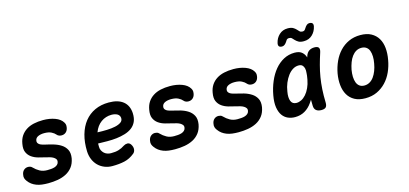

<svg xmlns="http://www.w3.org/2000/svg" viewBox="-67 -1268 3734 1754"><g transform="rotate(-15 1800.0 -390.5)"><path d="M218 10Q185 10 157.5 6.5Q130 3 106.5 -6Q83 -15 64 -29Q45 -43 30 -64Q20 -77 15.5 -91.5Q11 -106 15 -125Q19 -152 36 -167Q53 -182 76 -182Q85 -182 95.5 -179Q106 -176 114 -167Q139 -141 169 -124.5Q199 -108 239 -108Q257 -108 275.5 -109.5Q294 -111 309.5 -116Q325 -121 336 -131Q347 -141 350 -157Q353 -172 345.5 -183Q338 -194 324.5 -202Q311 -210 294 -215Q277 -220 259 -224Q223 -232 187.5 -242Q152 -252 125.5 -271Q99 -290 85.5 -320.5Q72 -351 81 -400Q88 -442 108 -472Q128 -502 159 -522Q190 -542 230.5 -551Q271 -560 319 -560Q381 -560 431 -541.5Q481 -523 502 -488Q508 -479 511 -467.5Q514 -456 511 -439Q507 -412 490 -396.5Q473 -381 448 -381Q436 -381 424 -385.5Q412 -390 404 -400Q391 -416 365.5 -429Q340 -442 298 -442Q280 -442 265.5 -439Q251 -436 239.5 -430.5Q228 -425 221 -416.5Q214 -408 212 -396Q209 -382 214.5 -372.5Q220 -363 230 -356.5Q240 -350 253.5 -346Q267 -342 279 -339Q316 -331 355.5 -319.5Q395 -308 426 -288Q457 -268 473.5 -236Q490 -204 482 -155Q473 -106 448 -74Q423 -42 387 -23.5Q351 -5 307.5 2.5Q264 10 218 10Z M1040 -135Q1056 -110 1053.5 -86.5Q1051 -63 1035 -50Q990 -13 939 -1.5Q888 10 824 10Q784 10 749.5 -4Q715 -18 690 -43Q665 -68 650.5 -102.5Q636 -137 634 -179Q631 -266 651 -336.5Q671 -407 710.5 -456.5Q750 -506 808 -533Q866 -560 940 -560Q1028 -560 1076 -521Q1124 -482 1128 -409Q1130 -361 1115 -328.5Q1100 -296 1072 -275Q1044 -254 1006 -242.5Q968 -231 925.5 -226Q883 -221 837.5 -221.5Q792 -222 750 -223V-191Q750 -172 758 -156.5Q766 -141 778 -130Q790 -119 806.5 -113Q823 -107 841 -107Q864 -107 881 -109Q898 -111 913.5 -115.5Q929 -120 943.5 -127Q958 -134 973 -144Q989 -154 1008 -154Q1027 -154 1040 -135ZM771 -323Q816 -321 860.5 -322.5Q905 -324 939.5 -331.5Q974 -339 995 -354Q1016 -369 1014 -395Q1013 -407 1007 -416.5Q1001 -426 991 -432Q981 -438 966.5 -441.5Q952 -445 935 -445Q908 -445 883 -437Q858 -429 836.5 -413.5Q815 -398 798.5 -375.5Q782 -353 771 -323Z M1418 10Q1385 10 1357.5 6.5Q1330 3 1306.5 -6Q1283 -15 1264 -29Q1245 -43 1230 -64Q1220 -77 1215.5 -91.5Q1211 -106 1215 -125Q1219 -152 1236 -167Q1253 -182 1276 -182Q1285 -182 1295.5 -179Q1306 -176 1314 -167Q1339 -141 1369 -124.5Q1399 -108 1439 -108Q1457 -108 1475.5 -109.5Q1494 -111 1509.5 -116Q1525 -121 1536 -131Q1547 -141 1550 -157Q1553 -172 1545.5 -183Q1538 -194 1524.5 -202Q1511 -210 1494 -215Q1477 -220 1459 -224Q1423 -232 1387.5 -242Q1352 -252 1325.5 -271Q1299 -290 1285.5 -320.5Q1272 -351 1281 -400Q1288 -442 1308 -472Q1328 -502 1359 -522Q1390 -542 1430.5 -551Q1471 -560 1519 -560Q1581 -560 1631 -541.5Q1681 -523 1702 -488Q1708 -479 1711 -467.5Q1714 -456 1711 -439Q1707 -412 1690 -396.5Q1673 -381 1648 -381Q1636 -381 1624 -385.5Q1612 -390 1604 -400Q1591 -416 1565.5 -429Q1540 -442 1498 -442Q1480 -442 1465.5 -439Q1451 -436 1439.5 -430.5Q1428 -425 1421 -416.5Q1414 -408 1412 -396Q1409 -382 1414.5 -372.5Q1420 -363 1430 -356.5Q1440 -350 1453.5 -346Q1467 -342 1479 -339Q1516 -331 1555.5 -319.5Q1595 -308 1626 -288Q1657 -268 1673.5 -236Q1690 -204 1682 -155Q1673 -106 1648 -74Q1623 -42 1587 -23.5Q1551 -5 1507.5 2.5Q1464 10 1418 10Z M2018 10Q1985 10 1957.5 6.5Q1930 3 1906.5 -6Q1883 -15 1864 -29Q1845 -43 1830 -64Q1820 -77 1815.5 -91.5Q1811 -106 1815 -125Q1819 -152 1836 -167Q1853 -182 1876 -182Q1885 -182 1895.5 -179Q1906 -176 1914 -167Q1939 -141 1969 -124.5Q1999 -108 2039 -108Q2057 -108 2075.5 -109.5Q2094 -111 2109.5 -116Q2125 -121 2136 -131Q2147 -141 2150 -157Q2153 -172 2145.5 -183Q2138 -194 2124.5 -202Q2111 -210 2094 -215Q2077 -220 2059 -224Q2023 -232 1987.5 -242Q1952 -252 1925.5 -271Q1899 -290 1885.5 -320.5Q1872 -351 1881 -400Q1888 -442 1908 -472Q1928 -502 1959 -522Q1990 -542 2030.5 -551Q2071 -560 2119 -560Q2181 -560 2231 -541.5Q2281 -523 2302 -488Q2308 -479 2311 -467.5Q2314 -456 2311 -439Q2307 -412 2290 -396.5Q2273 -381 2248 -381Q2236 -381 2224 -385.5Q2212 -390 2204 -400Q2191 -416 2165.5 -429Q2140 -442 2098 -442Q2080 -442 2065.5 -439Q2051 -436 2039.5 -430.5Q2028 -425 2021 -416.5Q2014 -408 2012 -396Q2009 -382 2014.5 -372.5Q2020 -363 2030 -356.5Q2040 -350 2053.5 -346Q2067 -342 2079 -339Q2116 -331 2155.5 -319.5Q2195 -308 2226 -288Q2257 -268 2273.5 -236Q2290 -204 2282 -155Q2273 -106 2248 -74Q2223 -42 2187 -23.5Q2151 -5 2107.5 2.5Q2064 10 2018 10Z M2552 10Q2516 10 2485 -3.5Q2454 -17 2433.5 -46Q2413 -75 2405.5 -121.5Q2398 -168 2410 -234Q2422 -301 2447.5 -361Q2473 -421 2509.5 -465Q2546 -509 2593.5 -534.5Q2641 -560 2698 -560Q2745 -560 2769 -537Q2790 -518 2799 -488Q2801 -494 2803 -501Q2813 -531 2834 -545.5Q2855 -560 2885 -560Q2916 -560 2925.5 -545.5Q2935 -531 2925 -501Q2907 -446 2892.5 -392Q2878 -338 2869 -283.5Q2860 -229 2856.5 -171Q2853 -113 2855 -48Q2856 -18 2844 -4Q2832 10 2801 10Q2770 10 2752 -4Q2734 -18 2733 -48Q2732 -78 2732 -106Q2723 -92 2714 -79Q2685 -37 2644.5 -13.5Q2604 10 2552 10ZM2598 -112Q2621 -112 2644 -123.5Q2667 -135 2688 -158.5Q2709 -182 2725 -217Q2740 -249 2748 -291L2750 -303Q2755 -328 2756 -352Q2759 -377 2754.5 -396Q2750 -415 2738 -426.5Q2726 -438 2703 -438Q2674 -438 2648 -422Q2622 -406 2601 -378Q2580 -350 2564.5 -313Q2549 -276 2543 -234Q2533 -179 2546 -145.5Q2559 -112 2598 -112ZM2654 -683Q2641 -662 2629 -653Q2617 -644 2604 -644Q2583 -644 2575 -654Q2567 -664 2571 -684Q2581 -730 2613.5 -760.5Q2646 -791 2694 -791Q2726 -791 2743.5 -781Q2761 -771 2772 -759Q2783 -747 2792.5 -737.5Q2802 -728 2819 -728Q2831 -728 2837.5 -733Q2844 -738 2849 -747Q2862 -768 2873 -777Q2884 -786 2897 -786Q2918 -786 2926.5 -776Q2935 -766 2931 -746Q2921 -700 2889 -669.5Q2857 -639 2808 -639Q2776 -639 2759 -649Q2742 -659 2730.5 -671Q2719 -683 2710 -692.5Q2701 -702 2684 -702Q2672 -702 2665 -697Q2658 -692 2654 -683Z M3218 10Q3157 10 3116 -12.5Q3075 -35 3052.5 -74Q3030 -113 3024.5 -165Q3019 -217 3029 -275Q3040 -334 3063.5 -385.5Q3087 -437 3123.5 -476Q3160 -515 3209 -537.5Q3258 -560 3319 -560Q3380 -560 3421 -537.5Q3462 -515 3485 -476.5Q3508 -438 3513 -386Q3518 -334 3507 -275Q3497 -217 3473.5 -165Q3450 -113 3413 -74Q3376 -35 3327.5 -12.5Q3279 10 3218 10ZM3238 -105Q3265 -105 3288 -118Q3311 -131 3328 -154.5Q3345 -178 3357 -209Q3369 -240 3375 -275Q3382 -311 3381 -342Q3380 -373 3371.5 -396Q3363 -419 3344.5 -432Q3326 -445 3299 -445Q3271 -445 3248.5 -432Q3226 -419 3208.5 -395.5Q3191 -372 3179.5 -341Q3168 -310 3161 -275Q3155 -240 3156 -209Q3157 -178 3166 -154.5Q3175 -131 3193 -118Q3211 -105 3238 -105Z"/></g></svg>

Font: Maple Mono
Style: Bold Italic
Weight: 700
Italic angle: -10°
Monospace: yes
Designer: subframe7536
Version: Version 7.000